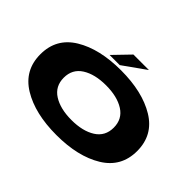

<svg xmlns="http://www.w3.org/2000/svg" viewBox="-160 -1133 1444 1444"><g transform="rotate(45 562.0 -411.0)"><path d="M559 7.5Q331 7.5 187.5 -80Q44 -167.5 44 -337.2Q44 -507 187.5 -594Q331 -681 559 -681Q787 -681 930.5 -594Q1074 -507 1074 -337Q1074 -167.5 930.5 -80Q787 7.5 559 7.5ZM559 -152.5Q678 -152.5 751.5 -199.2Q825 -246 825 -337Q825 -428 751.5 -474.8Q678 -521.5 559 -521.5Q440 -521.5 366.5 -474.8Q293 -428 293 -337Q293 -246 366.5 -199.2Q440 -152.5 559 -152.5ZM416 -701.5 540.5 -830.5H705.5L524 -701.5Z"/></g></svg>

Font: Anybody UltraExpanded ExtraBold
Style: Regular
Weight: 800
Width: 9
Designer: Tyler Finck
Foundry: Etcetera Type Company
Version: Version 1.010; ttfautohint (v1.8.3) -l 8 -r 50 -G 200 -x 14 